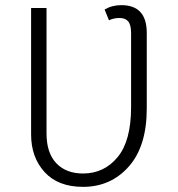

<svg xmlns="http://www.w3.org/2000/svg" viewBox="-20 -716 692 747"><path d="M303 11Q206 11 153.5 -46.5Q101 -104 101 -193V-685H161V-197Q161 -121 199 -81Q237 -41 303 -41Q385 -41 437.5 -104.5Q490 -168 490 -299V-587Q490 -619 479 -632.5Q468 -646 445 -646Q422 -646 404 -637L387 -679Q416 -696 452 -696Q551 -696 551 -588V-294Q551 -147 481 -68Q411 11 303 11Z"/></svg>

Font: Trujillo Light
Style: Regular
Weight: 300
Designer: Fira Sans original fonts by bBox Type GmbH, Carrois Corporate GbR, & Edenspiekermann AG / Changes by Cristiano Sobral
Foundry: Fira Sans original fonts by bBox Type GmbH, Carrois Corporate GbR, & Edenspiekermann AG / Changes by Cristiano Sobral
Version: Version 4.301;July 28, 2020;FontCreator 13.0.0.2655 64-bit